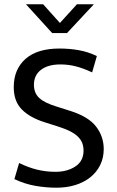

<svg xmlns="http://www.w3.org/2000/svg" viewBox="-20 -865 545 894"><path d="M257 -639Q303 -639 346 -631.5Q389 -624 431 -604L409 -528Q366 -548 331.5 -556.5Q297 -565 261 -565Q204 -565 171 -540Q138 -515 138 -470Q138 -432 162.5 -409Q187 -386 243 -369L306 -349Q392 -322 427.5 -275.5Q463 -229 463 -171Q463 -130 446.5 -96.5Q430 -63 400.5 -39.5Q371 -16 331 -3.5Q291 9 243 9Q195 9 145.5 0.5Q96 -8 47 -31L69 -106Q112 -85 153 -75Q194 -65 239 -65Q293 -65 331 -90Q369 -115 369 -164Q369 -182 363.5 -197.5Q358 -213 344.5 -227Q331 -241 308 -253Q285 -265 250 -276L187 -296Q118 -318 81 -356Q44 -394 44 -459Q44 -542 98.5 -590.5Q153 -639 257 -639ZM101 -845H181L259 -758L338 -845H417L292 -711H223Z"/></svg>

Font: Ek Mukta
Style: Regular
Weight: 400
Designer: Girish Dalvi and Yashodeep Gholap
Foundry: Ek Type
Version: Version 2.538;PS 1.001;hotconv 16.6.51;makeotf.lib2.5.65220;